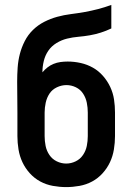

<svg xmlns="http://www.w3.org/2000/svg" viewBox="-20 -755 540 783"><path d="M250 8Q223 8 195.5 3Q168 -2 144 -15Q120 -28 101.5 -48.5Q83 -69 71.5 -93.5Q60 -118 55.5 -145.5Q51 -173 51 -200V-296Q51 -328 50.5 -359.5Q50 -391 50 -422Q50 -451 52 -479.5Q54 -508 61 -535Q68 -562 81 -587.5Q94 -613 114.5 -633Q135 -653 160.5 -666Q186 -679 213.5 -686.5Q241 -694 269 -697.5Q297 -701 325 -706Q353 -711 380 -718Q407 -725 434 -735V-639Q413 -629 391 -622Q369 -615 346 -611Q323 -607 299.5 -605Q276 -603 253.5 -597.5Q231 -592 210.5 -579.5Q190 -567 177 -548Q164 -529 158.5 -506Q153 -483 153 -460Q162 -471 173.5 -480Q185 -489 198.5 -494.5Q212 -500 226.5 -502Q241 -504 256 -504Q283 -504 309.5 -498Q336 -492 359 -479Q382 -466 400 -445.5Q418 -425 429.5 -400.5Q441 -376 445 -349.5Q449 -323 449 -296V-200Q449 -173 444.5 -145.5Q440 -118 428.5 -93.5Q417 -69 398.5 -48.5Q380 -28 356 -15Q332 -2 304.5 3Q277 8 250 8ZM250 -88Q270 -88 288.5 -97Q307 -106 318.5 -123Q330 -140 334 -160Q338 -180 338 -200V-296Q338 -316 334 -336Q330 -356 319 -373Q308 -390 289.5 -399Q271 -408 251 -408Q231 -408 212 -399Q193 -390 182 -373.5Q171 -357 166.5 -336.5Q162 -316 162 -296V-200Q162 -180 166 -160Q170 -140 181.5 -123Q193 -106 211.5 -97Q230 -88 250 -88Z"/></svg>

Font: Iosevka Curly
Style: Bold
Weight: 700
Monospace: yes
Designer: Belleve Invis
Foundry: Belleve Invis
Version: Version 22.1.2; ttfautohint (v1.8.4)